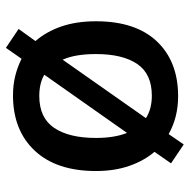

<svg xmlns="http://www.w3.org/2000/svg" viewBox="-16 -592 642 650"><g transform="rotate(90 305.0 -267.0)"><path d="M559 -271Q559 -137 490 -63.5Q421 10 303 10Q268 10 237.5 2.5Q207 -5 179 -19L142 34L78 -9L119 -66Q87 -103 69.5 -154Q52 -205 52 -271Q52 -405 120 -477Q188 -549 306 -549Q377 -549 434 -517L469 -568L533 -525L494 -469Q524 -434 541.5 -384Q559 -334 559 -271ZM163 -271Q163 -237 167.5 -209Q172 -181 182 -158L380 -440Q349 -460 304 -460Q230 -460 196.5 -410.5Q163 -361 163 -271ZM447 -271Q447 -333 430 -376L233 -96Q262 -79 305 -79Q379 -79 413 -129.5Q447 -180 447 -271Z"/></g></svg>

Font: Noto Sans NKo Unjoined Medium
Style: Regular
Weight: 500
Designer: Monotype Design Team
Foundry: Monotype Imaging Inc.
Version: Version 2.004